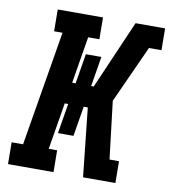

<svg xmlns="http://www.w3.org/2000/svg" viewBox="-82 -806 779 877"><g transform="rotate(10 307.0 -367.5)"><path d="M14 0 13 -101H66L155 -634H116L115 -735H325L326 -634H274L238 -417H254L277 -556H349L326 -417H338L476 -735H613L614 -634H556L435 -368L467 -101H511L512 0H362L328 -318H309L286 -179H214L237 -318H221L185 -101H224L225 0Z"/></g></svg>

Font: Iosevka Etoile
Style: Bold Italic
Weight: 700
Italic angle: -9°
Designer: Belleve Invis
Foundry: Belleve Invis
Version: Version 28.1.0; ttfautohint (v1.8.4)